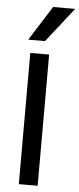

<svg xmlns="http://www.w3.org/2000/svg" viewBox="-61 -958 410 991"><g transform="rotate(5 143.5 -463.0)"><path d="M76.2 -679.7H173.8V0H76.2ZM172.9 -926.3H287.1L146.5 -747.1H59.6Z"/></g></svg>

Font: Inder
Style: Regular
Weight: 400
Designer: Irina Smirnova
Foundry: Irina Smirnova
Version: Version 1.001